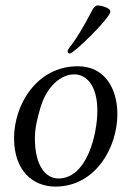

<svg xmlns="http://www.w3.org/2000/svg" viewBox="-20 -680 486 710"><path d="M230 -490C230 -486 233 -482 238 -482C253 -482 388 -614 388 -637C388 -653 349 -660 341 -660C338 -660 329 -658 321 -642C253 -511 230 -503 230 -490ZM32 -169C32 -47 103 10 185 10C332 10 414 -133 414 -258C414 -352 368 -435 268 -435C116 -435 32 -293 32 -169ZM109 -168C109 -209 119 -245 129 -280C152 -361 206 -405 254 -405C300 -405 340 -364 340 -270C340 -187 303 -20 196 -20C149 -20 109 -67 109 -168Z"/></svg>

Font: OFL Sorts Mill Goudy
Style: Italic
Weight: 500
Italic angle: -6°
Version: Version 003.000